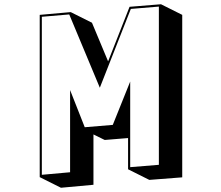

<svg xmlns="http://www.w3.org/2000/svg" viewBox="-20 -789 1040 904"><path d="M583 8V-139L473 -130L420 -156V81L267 95L167 45V-719L313 -732L413 -682L489 -500L590 -757L738 -769L838 -719V46L683 58ZM596 -747 450 -376 306 -721 177 -710V34L310 22V-365L379 -190L511 -201L593 -405V-2L728 -13V-758Z"/></svg>

Font: Rampart One
Style: Regular
Weight: 400
Designer: Fontworks Inc.
Foundry: Fontworks Inc.
Version: Version 1.100